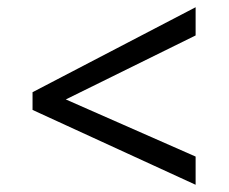

<svg xmlns="http://www.w3.org/2000/svg" viewBox="-20 -588 632 531"><path d="M70 -284V-333L521 -568V-490L162 -313L521 -155V-77Z"/></svg>

Font: ugurmukhi85
Style: Book
Weight: 400
Designer: Jelle Bosma - Monotype Design Team
Foundry: Monotype Imaging Inc.
Version: Version 2.003